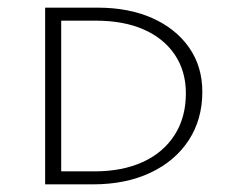

<svg xmlns="http://www.w3.org/2000/svg" viewBox="-20 -482 601 502"><path d="M223 0H98V-462H235Q317 -462 378.5 -434.5Q440 -407 474.5 -357.5Q509 -308 509 -242Q509 -170 473.5 -115.5Q438 -61 373.5 -30.5Q309 0 223 0ZM466 -238Q466 -296 437 -339Q408 -382 355.5 -405Q303 -428 230 -428H140V-34H227Q300 -34 353.5 -58.5Q407 -83 436.5 -129Q466 -175 466 -238Z"/></svg>

Font: Ysabeau SC ExtraLight
Style: Regular
Weight: 250
Designer: Christian Thalmann (Catharsis Fonts)
Version: Version 2.001;gftools[0.9.30]; featfreeze: smcp